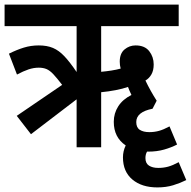

<svg xmlns="http://www.w3.org/2000/svg" viewBox="-20 -642 832 837"><path d="M115 -57 53 -137 251 -272Q228 -302 212.5 -318.5Q197 -335 182.5 -341Q168 -347 149 -347Q127 -347 104.5 -339.5Q82 -332 54 -317L19 -408Q53 -425 84 -434.5Q115 -444 149 -444Q185 -444 211 -433Q237 -422 261 -396.5Q285 -371 314 -328V-528H0V-622H759V-528H421V-329Q443 -331 465.5 -334.5Q488 -338 506 -343Q502 -358 502 -373Q502 -409 523 -426.5Q544 -444 571 -444Q611 -444 630.5 -419Q650 -394 650 -361Q650 -335 640 -317.5Q630 -300 614 -291Q625 -268 637 -246.5Q649 -225 663 -203L645 -168Q574 -154 574 -110Q574 -86 589.5 -76Q605 -66 631 -66Q653 -66 673 -71.5Q693 -77 719 -91L752 -12Q727 1 695.5 10Q664 19 626 19Q624 19 621 19Q614 31 614 47Q614 70 629.5 80Q645 90 670 90Q693 90 713 84.5Q733 79 759 65L792 143Q766 156 735 165.5Q704 175 666 175Q598 175 557 140.5Q516 106 516 44Q516 17 528 -8Q476 -43 476 -111Q476 -148 495.5 -178.5Q515 -209 553 -228Q543 -249 538 -263Q515 -255 484 -249Q453 -243 421 -240V0H314V-209Z"/></svg>

Font: Noto Sans Condensed SemiBold
Style: Italic
Weight: 600
Width: 3
Italic angle: -12°
Designer: Monotype Design Team
Foundry: Monotype Imaging Inc.
Version: Version 2.013; ttfautohint (v1.8.4.7-5d5b)